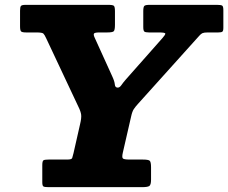

<svg xmlns="http://www.w3.org/2000/svg" viewBox="-20 -770 939 790"><path d="M154 -20V-90.5Q154 -107.5 159 -110.5Q164 -113.5 180.5 -113.5H256.5Q275 -113.5 277 -119.8Q279 -126 282.5 -140L309.5 -259Q315.5 -284 314 -297.5Q312.5 -311 302.5 -331L170.5 -611.5Q163.5 -627 158.5 -631.8Q153.5 -636.5 130 -636.5H87.5Q71 -636.5 66.8 -640.8Q62.5 -645 62.5 -661.5V-726Q62.5 -741 66.2 -745.5Q70 -750 85 -750H426.5Q444.5 -750 448.8 -745.8Q453 -741.5 453 -723.5V-668Q453 -646 447.8 -641.2Q442.5 -636.5 421 -636.5H389Q369 -636.5 366.5 -631.5Q364 -626.5 370 -614L442 -455.5Q451.5 -435 452.5 -422.2Q453.5 -409.5 464.5 -409.5Q472.5 -409.5 479.5 -419.8Q486.5 -430 496.5 -441.5L649 -614Q660 -626.5 660.2 -631.5Q660.5 -636.5 633.5 -636.5H593Q578 -636.5 573.8 -640.2Q569.5 -644 569.5 -659V-724Q569.5 -741.5 574 -745.8Q578.5 -750 595 -750H873Q889 -750 894 -747Q899 -744 899 -728V-655.5Q899 -643 895 -639.8Q891 -636.5 878 -636.5H835Q820 -636.5 813.5 -633.8Q807 -631 800.5 -623.5L549 -344Q537.5 -331.5 530.8 -321.5Q524 -311.5 519.5 -290.5L485.5 -142.5Q481 -123 485.5 -118.2Q490 -113.5 513 -113.5H567Q589.5 -113.5 595.5 -109Q601.5 -104.5 601.5 -81.5V-31Q601.5 -9 594 -4.5Q586.5 0 566 0H178.5Q163.5 0 158.8 -2.8Q154 -5.5 154 -20Z"/></svg>

Font: Besley* Heavy
Style: Italic
Weight: 800
Italic angle: -13°
Designer: Owen Earl
Foundry: indestructible type*
Version: Version 3.000; ttfautohint (v1.8.3)